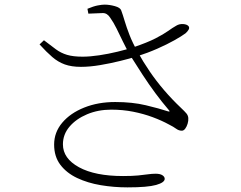

<svg xmlns="http://www.w3.org/2000/svg" viewBox="-20 -779 1040 830"><path d="M478 -338Q552 -338 610.5 -324Q669 -310 705 -298Q718 -294 710 -303Q680 -338 651.5 -376.5Q623 -415 596 -456.5Q569 -498 542 -541Q525 -571 511 -600Q497 -629 484 -655.5Q471 -682 456 -703Q443 -723 424 -722.5Q405 -722 362 -720L358 -741Q384 -752 402.5 -755.5Q421 -759 432 -759Q453 -759 476.5 -752.5Q500 -746 504 -734Q511 -715 519 -688Q527 -661 540 -627.5Q553 -594 575 -555Q598 -513 627 -470.5Q656 -428 690 -388.5Q724 -349 761 -314Q779 -297 786 -288.5Q793 -280 794 -269Q795 -257 791 -244Q787 -231 780.5 -222.5Q774 -214 766 -214Q753 -214 741.5 -222.5Q730 -231 710 -241Q679 -258 640 -272.5Q601 -287 556 -296Q511 -305 461 -305Q404 -305 356.5 -285Q309 -265 280.5 -231.5Q252 -198 252 -155Q252 -94 321.5 -56Q391 -18 512 -18Q552 -18 577 -20.5Q602 -23 619.5 -25.5Q637 -28 653 -28Q672 -28 682 -21.5Q692 -15 692 -6Q692 10 655 20.5Q618 31 531 31Q472 31 415.5 21.5Q359 12 313.5 -9.5Q268 -31 241 -66.5Q214 -102 214 -154Q214 -207 249 -248.5Q284 -290 344 -314Q404 -338 478 -338ZM555 -574Q617 -595 652 -613Q687 -631 706.5 -645Q726 -659 742 -668Q755 -676 771.5 -675Q788 -674 795 -666Q800 -659 795.5 -651Q791 -643 782 -635Q766 -623 734 -605Q702 -587 660 -568.5Q618 -550 571 -535Q542 -526 499.5 -515.5Q457 -505 412.5 -497.5Q368 -490 330 -490Q289 -490 260 -500.5Q231 -511 206 -532.5Q181 -554 151 -587L170 -605Q200 -582 221.5 -566Q243 -550 269.5 -542Q296 -534 337 -534Q369 -534 409 -540Q449 -546 488 -555.5Q527 -565 555 -574Z"/></svg>

Font: Source Han Serif JP VF
Style: Regular
Weight: 250
Designer: Ryoko NISHIZUKA 西塚涼子 (kana & ideographs); Frank Grießhammer (Latin, Greek & Cyrillic); Wenlong ZHANG 张文龙 (bopomofo); San
Foundry: Adobe
Version: Version 2.001;hotconv 1.1.0;makeotfexe 2.6.0